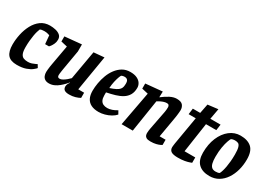

<svg xmlns="http://www.w3.org/2000/svg" viewBox="-5 -1304 2752 1984"><g transform="rotate(30 1371.0 -311.5)"><path d="M167 11Q91 11 58 -28.5Q25 -68 25 -151Q25 -210 38.5 -273.5Q52 -337 81 -391.5Q110 -446 155.5 -479.5Q201 -513 265 -513Q298 -513 331 -505.5Q364 -498 386 -479.5Q408 -461 408 -427Q408 -399 397.5 -376Q387 -353 376 -338.5Q365 -324 361 -321H315L306 -422Q303 -423 285 -428.5Q267 -434 241 -434Q225 -434 212 -431.5Q199 -429 191 -424Q185 -410 178.5 -388Q172 -366 167 -336.5Q162 -307 158.5 -271Q155 -235 155 -194Q155 -142 166.5 -116Q178 -90 199.5 -81.5Q221 -73 251 -73Q275 -73 296 -80Q317 -87 332 -94.5Q347 -102 352 -104L373 -69Q366 -59 341.5 -39.5Q317 -20 274 -4.5Q231 11 167 11Z M550 11Q521 11 502.5 -1Q484 -13 476 -33.5Q468 -54 468 -78Q468 -90 470 -108Q472 -126 474.5 -144.5Q477 -163 479 -172L522 -412L447 -429V-490L646 -509V-425L605 -187Q604 -179 601.5 -164Q599 -149 597.5 -135Q596 -121 596 -115Q596 -101 602 -93.5Q608 -86 623 -86Q639 -86 659 -97.5Q679 -109 698.5 -125.5Q718 -142 730 -155L790 -498L915 -509L845 -88H915V-26Q892 -13 860 -3.5Q828 6 789 6Q750 6 732 -7Q714 -20 714 -49Q714 -58 719 -72.5Q724 -87 737 -103L734 -105Q724 -93 706 -74Q688 -55 664 -35Q640 -15 611 -2Q582 11 550 11Z M1141 10Q1088 10 1052 -8Q1016 -26 998 -61.5Q980 -97 980 -150Q980 -193 988.5 -242.5Q997 -292 1015 -340Q1033 -388 1062.5 -427Q1092 -466 1131.5 -489.5Q1171 -513 1224 -513Q1272 -513 1303.5 -498Q1335 -483 1350.5 -458.5Q1366 -434 1366 -406Q1366 -355 1346 -320.5Q1326 -286 1290.5 -264Q1255 -242 1209 -228.5Q1163 -215 1109 -204V-169Q1109 -133 1120 -111Q1131 -89 1151.5 -79.5Q1172 -70 1200 -70Q1225 -70 1254.5 -80Q1284 -90 1312 -108L1334 -69Q1314 -46 1282 -28Q1250 -10 1213 0Q1176 10 1141 10ZM1116 -260Q1159 -274 1185 -287.5Q1211 -301 1223 -315.5Q1235 -330 1238.5 -347.5Q1242 -365 1242 -388Q1242 -407 1236.5 -418Q1231 -429 1221.5 -434.5Q1212 -440 1197 -440Q1184 -440 1173 -437Q1162 -434 1158 -431Q1152 -422 1143.5 -398.5Q1135 -375 1127 -340Q1119 -305 1116 -260Z M1759 6Q1726 6 1710.5 -3Q1695 -12 1690.5 -25.5Q1686 -39 1686 -52Q1686 -68 1688.5 -84.5Q1691 -101 1693 -112L1736 -334Q1738 -347 1739.5 -360.5Q1741 -374 1741 -390Q1741 -404 1734 -413.5Q1727 -423 1711 -423Q1690 -423 1668 -415Q1646 -407 1629 -397.5Q1612 -388 1606 -384L1546 0H1413L1489 -408L1414 -425V-486L1613 -505L1611 -436H1612Q1634 -453 1655.5 -467Q1677 -481 1697.5 -491.5Q1718 -502 1738 -507.5Q1758 -513 1777 -513Q1830 -513 1849.5 -488.5Q1869 -464 1869 -430Q1869 -419 1867 -400Q1865 -381 1863 -364Q1861 -347 1859 -337L1816 -88H1887V-26Q1885 -24 1869 -16Q1853 -8 1825 -1Q1797 6 1759 6Z M2088 9Q2032 9 2008 -6.5Q1984 -22 1984 -56Q1984 -64 1986 -77.5Q1988 -91 1989 -101L2046 -436H1961L1970 -507H2058L2080 -619L2202 -634L2179 -507H2301L2291 -436H2168L2116 -83H2244V-19Q2241 -18 2220.5 -10.5Q2200 -3 2166.5 3Q2133 9 2088 9Z M2465 11Q2381 11 2334.5 -32.5Q2288 -76 2288 -166Q2288 -267 2321 -345.5Q2354 -424 2411 -468.5Q2468 -513 2538 -513Q2624 -513 2670.5 -471Q2717 -429 2717 -331Q2717 -264 2700.5 -203Q2684 -142 2651.5 -93.5Q2619 -45 2572 -17Q2525 11 2465 11ZM2497 -61Q2514 -61 2525 -63.5Q2536 -66 2544 -71Q2552 -87 2559 -110Q2566 -133 2571.5 -163.5Q2577 -194 2580.5 -231.5Q2584 -269 2584 -314Q2584 -371 2575.5 -398.5Q2567 -426 2551.5 -433.5Q2536 -441 2512 -441Q2500 -441 2485.5 -437.5Q2471 -434 2467 -429Q2462 -423 2450.5 -391.5Q2439 -360 2430 -309Q2421 -258 2421 -193Q2421 -149 2428 -119.5Q2435 -90 2451.5 -75.5Q2468 -61 2497 -61Z"/></g></svg>

Font: Faustina Light
Style: Bold Italic
Weight: 700
Italic angle: -8°
Version: Version 1.200